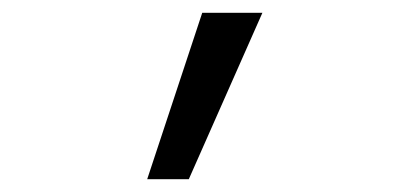

<svg xmlns="http://www.w3.org/2000/svg" viewBox="-20 -709 640 300"><path d="M210 -429H275L390 -689H296Z"/></svg>

Font: FiraMono Nerd Font
Style: Regular
Weight: 400
Designer: Carrois Corporate & Edenspiekermann AG
Foundry: Carrois Corporate GbR & Edenspiekermann AG
Version: Version 003.206;Nerd Fonts 3.3.0